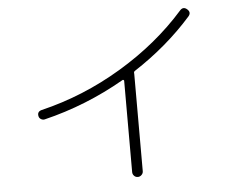

<svg xmlns="http://www.w3.org/2000/svg" viewBox="-53 -796 1105 882"><g transform="rotate(-5 500.0 -355.0)"><path d="M144.5 -278.3Q135.7 -276.4 127.4 -281.2Q119.1 -286.1 117.2 -294.9Q112.3 -316.4 133.8 -322.3Q329.1 -369.1 505.4 -474.6Q681.6 -580.1 807.6 -722.7Q823.2 -740.2 840.8 -724.6Q858.4 -709 842.8 -691.4Q729.5 -563.5 576.2 -463.9Q570.3 -460 572.3 -451.2V-446.3V-2Q572.3 7.8 564.9 15.1Q557.6 22.5 547.9 22.5Q537.1 22.5 530.3 15.1Q523.4 7.8 523.4 -2V-422.9Q523.4 -425.8 520.5 -427.2Q517.6 -428.7 515.6 -426.8Q338.9 -325.2 144.5 -278.3Z"/></g></svg>

Font: Rounded Mgen+ 2m light
Style: Regular
Weight: 200
Designer: [Source Han Sans]
Ryoko NISHIZUKA  (kana & ideographs); Paul D. Hunt (Latin, Greek & Cyrillic); Wenlong ZHANG  (bopomofo
Version: Version 1.059.20150602